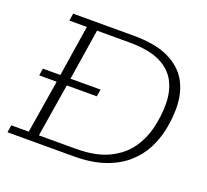

<svg xmlns="http://www.w3.org/2000/svg" viewBox="-104 -709 901 836"><g transform="rotate(20 346.0 -291.5)"><path d="M53 -280 58 -313H139L176 -549H95L100 -583H381Q481 -583 543 -553.5Q605 -524 634 -471.5Q663 -419 663 -348Q663 -300 653 -250.5Q643 -201 620 -156.5Q597 -112 556.5 -76.5Q516 -41 456 -20.5Q396 0 312 0H8L13 -34H94L134 -280ZM141 -34H310Q404 -34 463.5 -63Q523 -92 555.5 -138.5Q588 -185 601 -240.5Q614 -296 614 -349Q614 -409 590.5 -454Q567 -499 514.5 -524Q462 -549 373 -549H223L186 -313H325L320 -280H181Z"/></g></svg>

Font: Rokkitt SemiBold ExtraLight
Style: Italic
Weight: 250
Italic angle: -9°
Version: Version 3.103